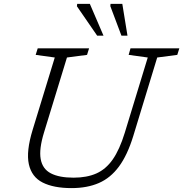

<svg xmlns="http://www.w3.org/2000/svg" viewBox="-20 -955 940 985"><path d="M206 -276Q179.5 -190 188.8 -139Q198 -88 240.8 -65.8Q283.5 -43.5 357.5 -43.5Q425.5 -43.5 474.5 -65.2Q523.5 -87 558.5 -137.2Q593.5 -187.5 620 -273.5L738 -660L640 -673.5L649.5 -707H900L889.5 -673.5L786.5 -660L663.5 -256.5Q633.5 -159 590.2 -100.5Q547 -42 487 -16Q427 10 347 10Q255.5 10 199 -18.5Q142.5 -47 128 -112.5Q113.5 -178 147.5 -289L261 -660L163 -673.5L173.5 -707H437L426.5 -673.5L323.5 -660ZM511 -772H478.5L374.5 -923L376 -935H441ZM634 -772H603L546 -923.5L547 -935H607.5Z"/></svg>

Font: Newsreader Caption Light
Style: Italic
Weight: 300
Italic angle: -17°
Designer: Hugues Gentile
Foundry: Production Type
Version: Version 1.001